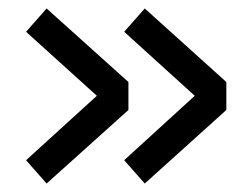

<svg xmlns="http://www.w3.org/2000/svg" viewBox="-20 -520 590 453"><path d="M321.5 -87 273 -142 439.5 -294 273 -445 321.5 -500 514 -326.5V-260.5ZM90 -87 41.5 -142 208.5 -294 41.5 -445 90 -500 283 -326.5V-260.5Z"/></svg>

Font: Trispace SemiCondensed Medium
Style: Regular
Weight: 500
Width: 4
Designer: Tyler Finck
Foundry: Etcetera Type Company
Version: Version 1.210; ttfautohint (v1.8.3)